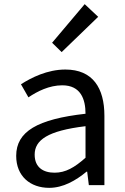

<svg xmlns="http://www.w3.org/2000/svg" viewBox="-20 -892 604 925"><path d="M217 13C284 13 345 -22 397 -65H400L408 0H483V-334C483 -468 427 -557 295 -557C208 -557 131 -518 81 -486L117 -423C160 -452 217 -481 280 -481C369 -481 392 -414 392 -344C161 -318 58 -259 58 -141C58 -43 126 13 217 13ZM243 -60C189 -60 147 -85 147 -147C147 -217 209 -262 392 -284V-132C339 -85 296 -60 243 -60ZM277 -641 453 -811 388 -872 231 -686Z"/></svg>

Font: Noto Sans Mono CJK SC Regular
Style: Regular
Weight: 400
Designer: Ryoko NISHIZUKA (kana & ideographs); Paul D. Hunt (Latin, Greek & Cyrillic); Wenlong ZHANG (bopomofo); Sandoll Communica
Foundry: Adobe Systems Incorporated
Version: Version 1.005;PS 1.005;hotconv 1.0.96;makeotf.lib2.5.65012